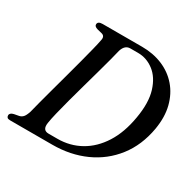

<svg xmlns="http://www.w3.org/2000/svg" viewBox="-152 -868 1054 1036"><g transform="rotate(30 375.0 -350.0)"><path d="M8.5 -18Q8.5 -34 32.5 -39.5L61.5 -45Q75 -47.5 84.8 -57.8Q94.5 -68 103.5 -95Q109.5 -120.5 120.8 -162.5Q132 -204.5 146 -256.2Q160 -308 175 -362.5Q190 -417 203.2 -467.5Q216.5 -518 226.5 -558Q236.5 -598 240.5 -620Q247.5 -649 222 -654.5L195.5 -661Q174 -667 174 -680Q174 -700 204 -700H449.5Q519.5 -700 577.5 -675.8Q635.5 -651.5 675 -605.8Q714.5 -560 730.8 -496.2Q747 -432.5 733.5 -353Q714 -241 652.5 -162Q591 -83 498.8 -41.5Q406.5 0 295 0H31.5Q18 0 13.2 -5.2Q8.5 -10.5 8.5 -18ZM302 -41.5Q380 -41.5 444.8 -77.8Q509.5 -114 554 -184Q598.5 -254 615.5 -355.5Q633 -456 612 -524Q591 -592 546.2 -626.2Q501.5 -660.5 447.5 -660.5H399.5Q366 -660.5 353 -619.5Q348 -597 337 -556Q326 -515 311.8 -463.5Q297.5 -412 282 -356.8Q266.5 -301.5 252.5 -249.5Q238.5 -197.5 228.5 -156Q218.5 -114.5 215 -90.5Q207 -41.5 247 -41.5Z"/></g></svg>

Font: Fraunces 9pt
Style: Italic
Weight: 400
Italic angle: -16°
Version: Version 1.000;[b76b70a41]